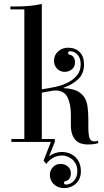

<svg xmlns="http://www.w3.org/2000/svg" viewBox="-20 -723 532 978"><path d="M304 -274Q346 -272 370.5 -260.5Q395 -249 408.5 -229Q422 -209 426 -179.5Q430 -150 430 -112V-74Q430 -37 436 -20Q442 -3 461 -3Q469 -3 479 -6L481 6Q464 11 450 12Q436 13 427 13Q410 13 394.5 8.5Q379 4 367 -7.5Q355 -19 348 -38Q341 -57 341 -86V-140Q341 -192 324 -227Q307 -262 263 -262H257Q252 -262 234.5 -258.5Q217 -255 193 -251V-15H259V0L230 73Q260 51 296 51Q311 51 327.5 56Q344 61 358.5 72.5Q373 84 382.5 103Q392 122 392 149Q392 188 367.5 211.5Q343 235 305 235Q276 235 255 216Q234 197 234 168Q234 145 249.5 128.5Q265 112 288 112Q310 112 325.5 125Q341 138 341 160Q341 177 333.5 187Q326 197 315 199Q306 201 306 208Q306 217 316 217Q338 217 356 198.5Q374 180 374 149Q374 128 366.5 113Q359 98 347.5 88.5Q336 79 322.5 74Q309 69 297 69Q270 69 248.5 82Q227 95 216 112L202 95L239 0H38V-15H104V-675H33V-690H54Q90 -690 124 -692.5Q158 -695 193 -703V-268Q227 -273 262 -280.5Q297 -288 325.5 -302.5Q354 -317 372.5 -339.5Q391 -362 391 -396Q391 -427 375 -444.5Q359 -462 337 -462Q327 -462 327 -453Q327 -446 336 -444Q347 -442 354.5 -432Q362 -422 362 -405Q362 -383 346.5 -370Q331 -357 309 -357Q286 -357 270.5 -373.5Q255 -390 255 -413Q255 -442 276 -461Q297 -480 326 -480Q364 -480 386 -457.5Q408 -435 408 -396Q408 -348 378.5 -320Q349 -292 304 -276Z"/></svg>

Font: Elsie
Style: Regular
Weight: 400
Designer: Alejandro Inler
Foundry: Alejandro Inler
Version: 1.001